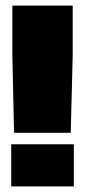

<svg xmlns="http://www.w3.org/2000/svg" viewBox="-20 -664 303 684"><path d="M30 -191 24 -467V-644H239V-467L232 -191ZM20 0V-150H243V0Z"/></svg>

Font: Kanit ExtraBold
Style: Regular
Weight: 800
Designer: Katatrad Team
Foundry: CadsonDemak
Version: Version 2.000; ttfautohint (v1.8.3)